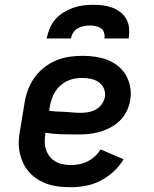

<svg xmlns="http://www.w3.org/2000/svg" viewBox="-20 -770 640 798"><path d="M275 8Q250 8 226 5.5Q202 3 179.5 -4.5Q157 -12 137.5 -24Q118 -36 102.5 -53Q87 -70 77 -91Q67 -112 62 -135Q57 -158 58 -183Q59 -208 64 -232L82 -342Q86 -369 96 -396Q106 -423 123 -447Q140 -471 163.5 -489.5Q187 -508 213.5 -519Q240 -530 268 -534Q296 -538 323 -538Q350 -538 377 -534Q404 -530 428 -520.5Q452 -511 472 -494.5Q492 -478 504.5 -455.5Q517 -433 521.5 -406Q526 -379 521 -352Q517 -329 506 -307Q495 -285 477.5 -268Q460 -251 438 -239.5Q416 -228 393 -221.5Q370 -215 347 -213Q324 -211 301 -211Q268 -211 234.5 -212Q201 -213 169 -218V-217Q166 -200 166 -182.5Q166 -165 171 -149Q176 -133 186 -120Q196 -107 210 -99Q224 -91 241 -87.5Q258 -84 275 -84Q292 -84 310 -87.5Q328 -91 344.5 -99.5Q361 -108 375 -121Q389 -134 398 -149L494 -108Q477 -80 452 -57Q427 -34 398 -19Q369 -4 337.5 2Q306 8 275 8ZM316 -301Q332 -301 348 -304Q364 -307 378.5 -315Q393 -323 403 -337Q413 -351 416 -367Q419 -385 412 -401.5Q405 -418 391 -428Q377 -438 359 -442Q341 -446 323 -446Q307 -446 291 -443.5Q275 -441 259.5 -433.5Q244 -426 231 -414.5Q218 -403 209 -388.5Q200 -374 195 -358.5Q190 -343 187 -327L184 -310Q200 -307 217 -306.5Q234 -306 250.5 -305Q267 -304 283 -302.5Q299 -301 316 -301ZM174 -610Q178 -631 186.5 -651.5Q195 -672 209.5 -689Q224 -706 243.5 -718Q263 -730 284 -737.5Q305 -745 326 -747.5Q347 -750 368 -750Q389 -750 409 -747.5Q429 -745 447.5 -738Q466 -731 481.5 -718.5Q497 -706 506 -689Q515 -672 516.5 -651.5Q518 -631 515 -610H414Q416 -622 412.5 -634Q409 -646 399.5 -652.5Q390 -659 378 -661.5Q366 -664 354 -664Q341 -664 328 -661.5Q315 -659 303.5 -652.5Q292 -646 284.5 -634.5Q277 -623 275 -610Z"/></svg>

Font: Iosevka Slab Semibold Extended
Style: Italic
Weight: 600
Width: 7
Italic angle: -9°
Monospace: yes
Designer: Belleve Invis
Foundry: Belleve Invis
Version: Version 11.1.0; ttfautohint (v1.8.3)